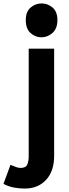

<svg xmlns="http://www.w3.org/2000/svg" viewBox="-94 -852 400 1117"><path d="M50 245Q20 245 -11 239.5Q-42 234 -74 218L-33 107Q-16 114 -1.5 119.5Q13 125 25 125Q56 125 64.5 105.5Q73 86 73 58V-569H221V55Q221 144 174 194.5Q127 245 50 245ZM147 -635Q111 -635 83.5 -660Q56 -685 56 -735Q56 -784 84 -808Q112 -832 148 -832Q184 -832 212 -808Q240 -784 240 -735Q240 -686 211.5 -660.5Q183 -635 147 -635Z"/></svg>

Font: Yaldevi ExtraLight
Style: Bold
Weight: 700
Version: Version 1.100